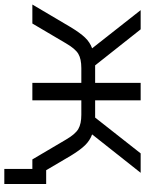

<svg xmlns="http://www.w3.org/2000/svg" viewBox="89 -631 672 890"><g transform="rotate(90 425.0 -186.0)"><path d="M1 0 105 -176Q132 -221 154 -244Q176 -267 204 -277L27 -502H116L283 -291H364V-502H445V-291H525L691 -502H781L603 -277Q631 -267 653.5 -244Q676 -221 703 -176L769 -64H833V130H763V0H719L627 -156Q602 -199 578 -213Q554 -227 512 -227H445V0H364V-227H296Q253 -227 229.5 -213Q206 -199 181 -156L89 0Z"/></g></svg>

Font: Mulish
Style: Regular
Weight: 400
Designer: Vernon Adams
Foundry: Vernon Adams
Version: Version 3.603; ttfautohint (v1.8.3)